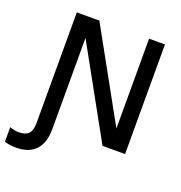

<svg xmlns="http://www.w3.org/2000/svg" viewBox="-215 -821 1072 1136"><g transform="rotate(20 321.0 -252.5)"><path d="M488 0 106 -690H217L599 0ZM11 185Q-10 185 -28 182.5Q-46 180 -63 175V83Q-49 88 -34.5 91Q-20 94 -7 94Q36 94 55.5 74Q75 54 75 7V-690H175V10Q175 95 133 140Q91 185 11 185ZM530 0V-690H630V0Z"/></g></svg>

Font: Radio Canada Big
Style: Regular
Weight: 400
Designer: Étienne Aubert Bonn
Foundry: Coppers and Brasses
Version: Version 1.001